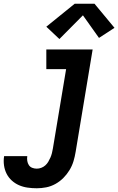

<svg xmlns="http://www.w3.org/2000/svg" viewBox="-89 -795 633 1028"><path d="M108 213Q83 213 58.5 209.5Q34 206 12.5 196.5Q-9 187 -26 171.5Q-43 156 -53.5 135.5Q-64 115 -67.5 90.5Q-71 66 -67 41H57Q55 54 57 66.5Q59 79 65.5 89Q72 99 83.5 103.5Q95 108 108 108Q120 108 132 103.5Q144 99 153.5 90.5Q163 82 169.5 71Q176 60 181 48.5Q186 37 189 25Q192 13 194 1L265 -425H159V-530H407L316 18Q312 43 304.5 68Q297 93 283 116Q269 139 250 158Q231 177 207.5 190Q184 203 158.5 208Q133 213 108 213ZM229 -586 159 -652 311 -775H417L524 -646L441 -592L355 -713Z"/></svg>

Font: Iosevka Curly XBdObl
Style: Regular
Weight: 800
Italic angle: -9°
Monospace: yes
Designer: Belleve Invis
Foundry: Belleve Invis
Version: Version 11.1.0; ttfautohint (v1.8.3)